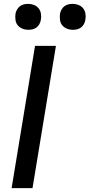

<svg xmlns="http://www.w3.org/2000/svg" viewBox="-20 -972 463 992"><path d="M40 0 161 -735H269L148 0ZM356 -818Q340 -818 325.5 -824Q311 -830 301.5 -841.5Q292 -853 290 -869Q288 -885 290 -901Q292 -912 298 -922.5Q304 -933 313 -940Q322 -947 333.5 -949.5Q345 -952 356 -952Q372 -952 386.5 -946Q401 -940 410 -928.5Q419 -917 421.5 -901Q424 -885 421 -869Q419 -858 413.5 -847.5Q408 -837 398.5 -830Q389 -823 378 -820.5Q367 -818 356 -818ZM126 -818Q110 -818 95.5 -824Q81 -830 71.5 -841.5Q62 -853 60 -869Q58 -885 60 -901Q62 -912 68 -922.5Q74 -933 83 -940Q92 -947 103.5 -949.5Q115 -952 126 -952Q142 -952 156.5 -946Q171 -940 180 -928.5Q189 -917 191.5 -901Q194 -885 191 -869Q189 -858 183.5 -847.5Q178 -837 168.5 -830Q159 -823 148 -820.5Q137 -818 126 -818Z"/></svg>

Font: Iosevka Aile Semibold
Style: Italic
Weight: 600
Italic angle: -9°
Designer: Belleve Invis
Foundry: Belleve Invis
Version: Version 31.1.0; ttfautohint (v1.8.4)